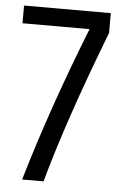

<svg xmlns="http://www.w3.org/2000/svg" viewBox="-52 -762 519 801"><g transform="rotate(5 207.0 -362.0)"><path d="M379.4 -723.6V-640.6Q232.4 -260.3 161.1 0H71.3Q161.6 -307.6 296.9 -649.4H16.1V-723.6Z"/></g></svg>

Font: Coda
Style: Regular
Weight: 400
Designer: vernon adams
Foundry: vernon adams
Version: Version 2.001; ttfautohint (v0.8) -r 50 -G 200 -x